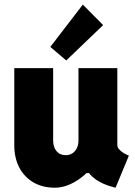

<svg xmlns="http://www.w3.org/2000/svg" viewBox="-20 -832 602 859"><path d="M225.6 7.8Q170.4 7.8 129.6 -15.9Q88.9 -39.6 66.4 -82.3Q43.9 -125 43.9 -182.6V-527.3H217.8V-203.1Q217.8 -173.8 232.9 -155.8Q248 -137.7 274.4 -137.7Q291 -137.7 303.7 -146Q316.4 -154.3 323.7 -168.9Q331.1 -183.6 331.1 -203.1V-527.3H504.9V-182.6Q504.9 -170.4 519.5 -157.5Q534.2 -144.5 556.6 -135.7L497.1 7.8Q437 -6.3 400.6 -35.2Q364.3 -64 363.3 -97.7L393.6 -57.6H329.1L408.2 -106.4Q373 -54.7 323.2 -23.4Q273.4 7.8 225.6 7.8ZM276.4 -561.5 205.1 -622.1 350.6 -811.5 441.4 -719.7Z"/></svg>

Font: Reddit Mono Black
Style: Regular
Weight: 900
Monospace: yes
Designer: Stephen Hutchings
Foundry: Reddit
Version: Version 1.014